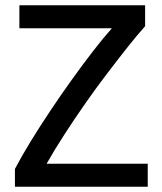

<svg xmlns="http://www.w3.org/2000/svg" viewBox="-20 -713 620 733"><path d="M37 0V-68Q62 -116 97 -173Q132 -230 172 -290Q212 -350 254 -408.5Q296 -467 335 -517.5Q374 -568 407 -605H54V-693H534V-613Q506 -582 469.5 -536Q433 -490 391 -435Q349 -380 307 -320Q265 -260 226.5 -200.5Q188 -141 158 -88H544V0Z"/></svg>

Font: Ubuntu Sans Medium
Style: Regular
Weight: 500
Designer: Dalton Maag Ltd
Foundry: Dalton Maag Ltd
Version: Version 1.006; ttfautohint (v1.8.4.7-5d5b)